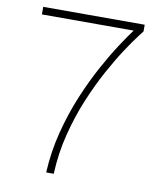

<svg xmlns="http://www.w3.org/2000/svg" viewBox="-83 -807 736 874"><g transform="rotate(10 285.0 -370.0)"><path d="M225 0H190Q195 -97 218.5 -188.5Q242 -280 276 -361.5Q310 -443 347 -510.5Q384 -578 416.5 -627.5Q449 -677 469.5 -704Q490 -731 490 -731L493 -705H46V-740H515V-709Q515 -709 495 -683Q475 -657 443.5 -609.5Q412 -562 376 -496.5Q340 -431 307 -352Q274 -273 251.5 -184Q229 -95 225 0Z"/></g></svg>

Font: Be Vietnam Pro Variable Thin
Style: Regular
Weight: 100
Designer: Lam Bao, Tony Le, Vietanh Nguyen
Foundry: Yellow Type Foundry
Version: Version 1.002